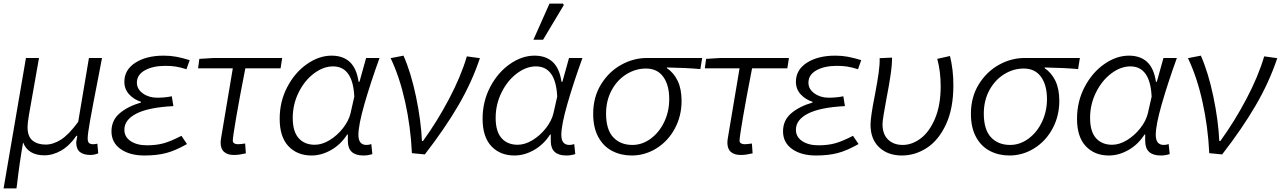

<svg xmlns="http://www.w3.org/2000/svg" viewBox="-23 -856 7158 1073"><path d="M122 -532H195L139 -215Q131 -169 131 -146Q131 -93 159 -70.5Q187 -48 232 -48Q274 -48 317.5 -75.5Q361 -103 414 -175L474 -532H547L528 -432Q495 -264 481 -185.5Q467 -107 467 -83Q467 -63 475 -56.5Q483 -50 497 -50Q509 -50 521 -53L526 1Q504 10 482 10Q446 10 425 -5.5Q404 -21 403 -58Q403 -64 409 -97H404Q366 -42 319.5 -15Q273 12 225 12Q134 12 106 -60Q85 61 72 176L69 197H-3Z M600 -122Q600 -184 646 -223Q692 -262 765 -283V-287Q725 -300 698.5 -329Q672 -358 672 -399Q672 -466 733.5 -505.5Q795 -545 892 -545Q929 -545 961.5 -539Q994 -533 1037 -520L1019 -469Q985 -480 959 -484Q933 -488 901 -488Q831 -488 786.5 -463Q742 -438 742 -394Q742 -358 775.5 -334Q809 -310 855 -310Q899 -310 937 -318L946 -263Q808 -256 740 -221.5Q672 -187 672 -131Q672 -91 707 -67.5Q742 -44 798 -44Q850 -44 890.5 -55Q931 -66 991 -97L1022 -51Q957 -14 905 -0.5Q853 13 784 13Q702 13 651 -23Q600 -59 600 -122Z M1210 -59Q1210 -71 1214 -93L1278 -474H1084L1091 -527L1171 -532H1554L1545 -474H1348Q1316 -311 1297 -200Q1278 -89 1278 -70Q1278 -60 1286 -55Q1294 -50 1306 -50Q1319 -50 1347 -54L1351 1Q1333 5 1317.5 7.5Q1302 10 1284 10Q1249 10 1229.5 -7Q1210 -24 1210 -59Z M1540 -192Q1540 -289 1582.5 -370Q1625 -451 1692.5 -498Q1760 -545 1830 -545Q1894 -545 1932 -509.5Q1970 -474 1981 -399H1986L2023 -532H2098Q2047 -391 2013.5 -274Q1980 -157 1980 -102Q1980 -46 2025 -46Q2040 -46 2052 -51L2058 5Q2034 13 2008 13Q1921 13 1921 -68V-104H1917Q1882 -49 1828 -18Q1774 13 1718 13Q1638 13 1589 -39Q1540 -91 1540 -192ZM1936 -223 1957 -316Q1949 -485 1838 -485Q1784 -485 1731.5 -445.5Q1679 -406 1646 -339.5Q1613 -273 1613 -197Q1613 -121 1646 -84Q1679 -47 1736 -47Q1777 -47 1819.5 -73Q1862 -99 1894 -140Q1926 -181 1936 -223Z M2160 -531 2232 -545Q2274 -450 2302 -315.5Q2330 -181 2335 -68H2341Q2420 -177 2486.5 -303Q2553 -429 2586 -541L2659 -531Q2614 -396 2538 -266Q2462 -136 2351 7L2279 0Q2272 -148 2241 -287.5Q2210 -427 2160 -531Z M2674 -192Q2674 -289 2716.5 -370Q2759 -451 2826.5 -498Q2894 -545 2964 -545Q3028 -545 3066 -509.5Q3104 -474 3115 -399H3120L3157 -532H3232Q3181 -391 3147.5 -274Q3114 -157 3114 -102Q3114 -46 3159 -46Q3174 -46 3186 -51L3192 5Q3168 13 3142 13Q3055 13 3055 -68V-104H3051Q3016 -49 2962 -18Q2908 13 2852 13Q2772 13 2723 -39Q2674 -91 2674 -192ZM3070 -223 3091 -316Q3083 -485 2972 -485Q2918 -485 2865.5 -445.5Q2813 -406 2780 -339.5Q2747 -273 2747 -197Q2747 -121 2780 -84Q2813 -47 2870 -47Q2911 -47 2953.5 -73Q2996 -99 3028 -140Q3060 -181 3070 -223ZM3048 -836H3123L3128 -828L3012 -634H2958Z M3292 -220Q3292 -313 3335.5 -384Q3379 -455 3448 -493.5Q3517 -532 3593 -532H3901L3891 -470Q3811 -477 3704 -479V-475Q3742 -450 3764 -404.5Q3786 -359 3786 -292Q3786 -208 3748.5 -138Q3711 -68 3646.5 -27.5Q3582 13 3507 13Q3447 13 3398 -12.5Q3349 -38 3320.5 -90.5Q3292 -143 3292 -220ZM3717 -302Q3717 -381 3683.5 -427Q3650 -473 3587 -473Q3529 -473 3477.5 -441Q3426 -409 3395 -351.5Q3364 -294 3364 -221Q3364 -132 3404 -89Q3444 -46 3511 -46Q3566 -46 3613.5 -81Q3661 -116 3689 -174.5Q3717 -233 3717 -302Z M4042 -59Q4042 -71 4046 -93L4110 -474H3916L3923 -527L4003 -532H4386L4377 -474H4180Q4148 -311 4129 -200Q4110 -89 4110 -70Q4110 -60 4118 -55Q4126 -50 4138 -50Q4151 -50 4179 -54L4183 1Q4165 5 4149.5 7.5Q4134 10 4116 10Q4081 10 4061.5 -7Q4042 -24 4042 -59Z M4353 -122Q4353 -184 4399 -223Q4445 -262 4518 -283V-287Q4478 -300 4451.5 -329Q4425 -358 4425 -399Q4425 -466 4486.5 -505.5Q4548 -545 4645 -545Q4682 -545 4714.5 -539Q4747 -533 4790 -520L4772 -469Q4738 -480 4712 -484Q4686 -488 4654 -488Q4584 -488 4539.5 -463Q4495 -438 4495 -394Q4495 -358 4528.5 -334Q4562 -310 4608 -310Q4652 -310 4690 -318L4699 -263Q4561 -256 4493 -221.5Q4425 -187 4425 -131Q4425 -91 4460 -67.5Q4495 -44 4551 -44Q4603 -44 4643.5 -55Q4684 -66 4744 -97L4775 -51Q4710 -14 4658 -0.5Q4606 13 4537 13Q4455 13 4404 -23Q4353 -59 4353 -122Z M4842 -159Q4842 -203 4866 -323Q4881 -402 4887.5 -449.5Q4894 -497 4893 -531L4962 -534Q4963 -499 4954.5 -440Q4946 -381 4930 -299Q4922 -256 4915.5 -217Q4909 -178 4909 -162Q4909 -106 4940 -76Q4971 -46 5022 -46Q5074 -46 5122.5 -82.5Q5171 -119 5202.5 -193.5Q5234 -268 5234 -374Q5234 -457 5215 -527L5286 -543Q5305 -467 5305 -380Q5305 -250 5264 -161.5Q5223 -73 5157.5 -30Q5092 13 5017 13Q4939 13 4890.5 -32.5Q4842 -78 4842 -159Z M5403 -220Q5403 -313 5446.5 -384Q5490 -455 5559 -493.5Q5628 -532 5704 -532H6012L6002 -470Q5922 -477 5815 -479V-475Q5853 -450 5875 -404.5Q5897 -359 5897 -292Q5897 -208 5859.5 -138Q5822 -68 5757.5 -27.5Q5693 13 5618 13Q5558 13 5509 -12.5Q5460 -38 5431.5 -90.5Q5403 -143 5403 -220ZM5828 -302Q5828 -381 5794.5 -427Q5761 -473 5698 -473Q5640 -473 5588.5 -441Q5537 -409 5506 -351.5Q5475 -294 5475 -221Q5475 -132 5515 -89Q5555 -46 5622 -46Q5677 -46 5724.5 -81Q5772 -116 5800 -174.5Q5828 -233 5828 -302Z M5996 -192Q5996 -289 6038.5 -370Q6081 -451 6148.5 -498Q6216 -545 6286 -545Q6350 -545 6388 -509.5Q6426 -474 6437 -399H6442L6479 -532H6554Q6503 -391 6469.5 -274Q6436 -157 6436 -102Q6436 -46 6481 -46Q6496 -46 6508 -51L6514 5Q6490 13 6464 13Q6377 13 6377 -68V-104H6373Q6338 -49 6284 -18Q6230 13 6174 13Q6094 13 6045 -39Q5996 -91 5996 -192ZM6392 -223 6413 -316Q6405 -485 6294 -485Q6240 -485 6187.5 -445.5Q6135 -406 6102 -339.5Q6069 -273 6069 -197Q6069 -121 6102 -84Q6135 -47 6192 -47Q6233 -47 6275.5 -73Q6318 -99 6350 -140Q6382 -181 6392 -223Z M6616 -531 6688 -545Q6730 -450 6758 -315.5Q6786 -181 6791 -68H6797Q6876 -177 6942.5 -303Q7009 -429 7042 -541L7115 -531Q7070 -396 6994 -266Q6918 -136 6807 7L6735 0Q6728 -148 6697 -287.5Q6666 -427 6616 -531Z"/></svg>

Font: Nebula Sans Book
Style: Regular
Weight: 400
Italic angle: -9°
Designer: Paul D. Hunt for Adobe (as Source Sans)
Foundry: Nebula Entertainment & Broadcasting LLC
Version: Version 1.010